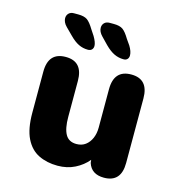

<svg xmlns="http://www.w3.org/2000/svg" viewBox="-104 -777 827 880"><g transform="rotate(15 309.5 -337.0)"><path d="M155.5 -481Q237 -481 237 -389V-218.5Q237 -163.5 252.8 -135.8Q268.5 -108 305 -108Q330 -108 347.5 -121Q365 -134 374.8 -156.5Q384.5 -179 384.5 -207V-389Q384.5 -481 466.5 -481Q548 -481 548 -389V-83Q548 8.5 466.5 8.5Q407 8.5 391 -41.5L389.5 -55.5Q365 -26 328.8 -7.8Q292.5 10.5 247 10.5Q196 10.5 156.8 -8.8Q117.5 -28 95.2 -73Q73 -118 73 -194.5V-389Q73 -481 155.5 -481ZM244 -539Q220.5 -539 199.8 -549Q179 -559 156.5 -582L124 -614.5Q114.5 -624 110.2 -633.8Q106 -643.5 106 -652Q106 -666 115 -675Q124 -684 139 -684H159.5Q188 -684 202.8 -673.8Q217.5 -663.5 235.5 -633.5L253 -607Q269 -580 269 -563.5Q269 -552.5 262.5 -545.8Q256 -539 244 -539ZM413 -539Q389.5 -539 368.5 -549Q347.5 -559 324.5 -582L293 -614.5Q275 -633 275 -652Q275 -666 284 -675Q293 -684 308.5 -684H328.5Q357 -684 371.8 -673.5Q386.5 -663 404 -633.5L422.5 -607Q437.5 -582.5 437.5 -563.5Q437.5 -552.5 431.2 -545.8Q425 -539 413 -539Z"/></g></svg>

Font: Sono Monospace
Style: Bold
Weight: 700
Designer: Tyler Finck
Foundry: Tyler Finck
Version: Version 2.112